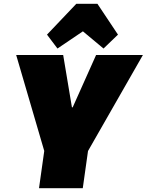

<svg xmlns="http://www.w3.org/2000/svg" viewBox="-20 -989 771 1009"><path d="M65 -700H312L358 -425H362L485 -700H731L436 -184H216ZM223 -270H453L415 0H185ZM227 -807 381 -969H492L600 -807L524 -734L349 -880H498L282 -734Z"/></svg>

Font: Pathway Extreme SemiCondensed Black
Style: Italic
Weight: 900
Width: 4
Italic angle: -8°
Version: Version 1.001;gftools[0.9.26]